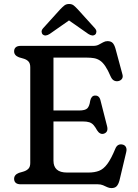

<svg xmlns="http://www.w3.org/2000/svg" viewBox="-20 -932 696 971"><path d="M197.4 -373.2H379.6Q411 -373.2 421.8 -384.3Q432.5 -395.3 436.1 -422.1Q438.6 -434.3 444.5 -441.2Q450.3 -448.1 459.5 -448.7Q481.9 -450.2 488.1 -424.8L521.6 -293.4Q525.4 -278.2 521 -268.9Q516.6 -259.6 505.1 -255.9Q495.2 -252.8 486.5 -257.5Q477.7 -262.2 471 -273Q461.7 -289.9 453 -299.7Q444.2 -309.6 431.7 -313.7Q419.1 -317.8 397.8 -317.8H197.4ZM51.4 -672.4Q51.4 -685.4 59.7 -692.7Q68 -700 84.6 -700H452.4Q467.7 -700 479.3 -706Q490.9 -712 501.5 -718Q512 -724 523.6 -724Q541 -724 549.8 -714.7Q558.6 -705.5 564.2 -685.4L599.2 -555.7Q603.1 -541.9 596.4 -532.8Q589.6 -523.8 577 -521.6Q566.5 -519.8 556.6 -524.7Q546.6 -529.7 539.6 -545.3Q525.6 -578.1 512.6 -597.3Q499.5 -616.6 485.6 -625.8Q471.6 -635 455.6 -637.8Q439.5 -640.6 419.6 -640.6H250.4V-119.4Q250.4 -89.7 267.3 -74.6Q284.2 -59.4 318.9 -59.4H427.5Q458.4 -59.4 480.9 -68.1Q503.3 -76.7 522.7 -102.7Q542 -128.6 563.1 -179.6Q568.5 -193.2 577.7 -198.4Q586.8 -203.6 598.4 -201.2Q611.3 -198.9 616.8 -188.3Q622.3 -177.7 618.1 -161.8L584.2 -19.4Q578.9 0.3 570 9.7Q561 19.2 543.6 19.2Q532.3 19.2 522.2 14.4Q512.1 9.6 501 4.8Q489.8 0 474.8 0H84.6Q68 0 59.7 -7.3Q51.4 -14.6 51.4 -27.6Q51.4 -48.4 76 -57.8L98 -64.2Q114.3 -69 123.6 -78.7Q133 -88.3 133 -107.8V-592.2Q133 -611.7 123.6 -621.5Q114.3 -631.3 98 -635.8L76 -642.2Q51.4 -651.6 51.4 -672.4ZM348.9 -842.6H309L426.5 -760.4Q448.4 -746.4 461.5 -757.5Q466.8 -762.1 467.5 -771.1Q468.1 -780.1 459.4 -789.7L373.8 -884.3Q362.2 -896.8 353 -904.3Q343.7 -911.8 329.4 -911.8Q315.1 -911.8 305.5 -904.3Q296 -896.8 284.1 -884.3L198.5 -789.7Q189.8 -780.1 190.4 -771.1Q191.1 -762.1 196.4 -757.5Q209.5 -746.4 231.4 -760.4Z"/></svg>

Font: Fraunces SuperSoft
Style: Regular
Weight: 900
Version: Version 1.000;[b76b70a41]